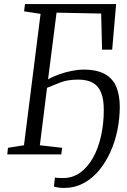

<svg xmlns="http://www.w3.org/2000/svg" viewBox="-20 -763 630 949"><path d="M259.5 -700.5 217.5 -370.5Q239 -383.5 270.2 -394.8Q301.5 -406 334 -412.5Q366.5 -419 391.5 -419Q460.5 -419 500 -396Q539.5 -373 555.8 -331.5Q572 -290 572 -235Q572 -177 560.2 -119.5Q548.5 -62 525.2 -10.8Q502 40.5 468.5 80.5Q435 120.5 391.5 143.2Q348 166 295.5 166Q284.5 166 269 164Q253.5 162 246.5 159L251.5 114.5Q258.5 116 270 116.5Q281.5 117 292 117Q339 117 376 90.5Q413 64 439.2 17.5Q465.5 -29 479.2 -90Q493 -151 493 -220Q493 -271 480.2 -304Q467.5 -337 439.8 -353.2Q412 -369.5 367 -369.5Q315.5 -369.5 281.2 -356.5Q247 -343.5 212.5 -329L177 -45L287 -32.5L283 0H16L19.5 -32.5L98.5 -45L180.5 -694.5L99 -707L103.5 -743H554L534.5 -517.5H484.5L480 -696Z"/></svg>

Font: Merriweather 36pt Light
Style: Italic
Weight: 300
Italic angle: -7.8°
Version: Version 2.101